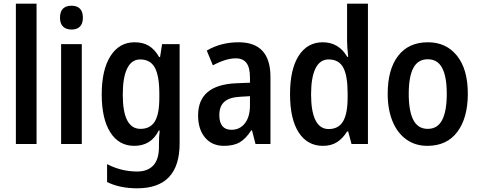

<svg xmlns="http://www.w3.org/2000/svg" viewBox="-20 -780 2596 1040"><path d="M66 0V-760H178V0Z M429 -684Q429 -652 413 -636Q397 -620 368 -620Q338 -620 321.5 -636Q305 -652 305 -684Q305 -749 368 -749Q397 -749 413 -733Q429 -717 429 -684ZM423 0H311V-541H423Z M842 -471H847L858 -541H953V-4Q953 240 723 240Q629 240 560 206V109Q637 149 723 149Q780 149 810.5 116Q841 83 841 16V1Q841 -44 845 -73H840Q818 -30 785 -10Q752 10 707 10Q624 10 577.5 -63Q531 -136 531 -269Q531 -402 578.5 -476.5Q626 -551 709 -551Q754 -551 786 -532Q818 -513 842 -471ZM645 -267Q645 -82 741 -82Q794 -82 818.5 -122Q843 -162 843 -249V-272Q843 -370 818.5 -414Q794 -458 739 -458Q693 -458 669 -409.5Q645 -361 645 -267Z M1445 -363V0H1364L1345 -74H1341Q1312 -29 1279 -9.5Q1246 10 1193 10Q1128 10 1090.5 -35Q1053 -80 1053 -155Q1053 -320 1259 -329L1334 -332V-360Q1334 -414 1315 -439Q1296 -464 1257 -464Q1204 -464 1133 -426L1100 -506Q1176 -551 1273 -551Q1445 -551 1445 -363ZM1282 -256Q1222 -253 1195 -228.5Q1168 -204 1168 -157Q1168 -77 1234 -77Q1279 -77 1306.5 -112Q1334 -147 1334 -210V-259Z M1551 -270Q1551 -405 1598 -478Q1645 -551 1728 -551Q1815 -551 1861 -472H1866Q1860 -526 1860 -559V-760H1973V0H1884L1866 -68H1860Q1837 -30 1805.5 -10Q1774 10 1729 10Q1645 10 1598 -62.5Q1551 -135 1551 -270ZM1863 -252V-275Q1863 -369 1839.5 -413.5Q1816 -458 1760 -458Q1713 -458 1689 -409.5Q1665 -361 1665 -269Q1665 -176 1689 -128.5Q1713 -81 1760 -81Q1814 -81 1838.5 -123Q1863 -165 1863 -252Z M2295 10Q2229 10 2180.5 -25Q2132 -60 2106 -123.5Q2080 -187 2080 -272Q2080 -404 2136.5 -477.5Q2193 -551 2298 -551Q2397 -551 2455.5 -478Q2514 -405 2514 -272Q2514 -142 2457.5 -66Q2401 10 2295 10ZM2297 -82Q2350 -82 2375 -130Q2400 -178 2400 -272Q2400 -365 2375 -412Q2350 -459 2297 -459Q2244 -459 2219 -412Q2194 -365 2194 -271Q2194 -178 2219 -130Q2244 -82 2297 -82Z"/></svg>

Font: Noto Sans Display Medium Narrow
Style: Regular
Weight: 500
Width: 4
Designer: Monotype Design team
Foundry: Monotype Imaging Inc.
Version: Version 1.000